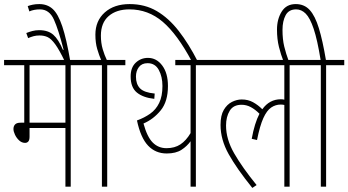

<svg xmlns="http://www.w3.org/2000/svg" viewBox="-20 -916 1709 942"><path d="M327 -596V0H301V-288H125V-246Q125 -229 119 -222Q113 -215 103 -215Q87 -215 74 -227Q61 -239 53.5 -255Q46 -271 46 -283Q46 -297 54 -305.5Q62 -314 81 -314H99V-596H0V-622H416V-596ZM301 -596H125V-314H301Z M298 -615Q271 -671 251.5 -698Q232 -725 214.5 -733.5Q197 -742 174 -742Q158 -742 145 -738.5Q132 -735 118 -729L109 -754Q124 -760 139.5 -764Q155 -768 172 -768Q216 -768 241.5 -745.5Q267 -723 289 -671L292 -672Q267 -770 244.5 -820Q222 -870 176 -870Q161 -870 148 -867.5Q135 -865 124 -860L116 -886Q126 -890 140.5 -893Q155 -896 173 -896Q212 -896 238.5 -872Q265 -848 285.5 -787Q306 -726 325 -615Z M480 -596H404V-622H476Q466 -645 457 -675.5Q448 -706 448 -746Q448 -814 494 -855Q540 -896 616 -896Q691 -896 749.5 -861.5Q808 -827 857 -764Q906 -701 950 -615H921Q850 -748 778.5 -809Q707 -870 615 -870Q551 -870 513 -837Q475 -804 475 -741Q475 -705 484 -674.5Q493 -644 504 -622H595V-596H506V0H480Z M941 -596V0H915V-223Q898 -199 870.5 -181Q843 -163 798 -163Q743 -163 706.5 -201.5Q670 -240 652 -325Q688 -338 716.5 -358Q745 -378 761 -411Q777 -444 777 -494Q777 -540 759 -573Q741 -606 704 -606Q676 -606 661.5 -587Q647 -568 647 -540Q647 -503 667 -482.5Q687 -462 739 -457L737 -431Q682 -437 651.5 -462Q621 -487 621 -541Q621 -585 646 -608.5Q671 -632 706 -632Q748 -632 776 -594.5Q804 -557 804 -494Q804 -418 768.5 -374.5Q733 -331 684 -310Q702 -244 729.5 -216.5Q757 -189 797 -189Q837 -189 865 -207.5Q893 -226 915 -263V-596H840V-622H1030V-596Z M1018 -596V-622H1490V-596H1401V0H1375V-401Q1367 -403 1357 -403Q1332 -403 1310.5 -388.5Q1289 -374 1272 -336.5Q1255 -299 1241 -229L1215 -235Q1229 -312 1253 -358Q1232 -379 1210.5 -390.5Q1189 -402 1165 -402Q1125 -402 1107 -372.5Q1089 -343 1089 -300Q1089 -233 1129 -163.5Q1169 -94 1239 -8L1218 6Q1142 -88 1102 -159.5Q1062 -231 1062 -303Q1062 -350 1078 -377Q1094 -404 1118 -416Q1142 -428 1166 -428Q1197 -428 1221.5 -414.5Q1246 -401 1267 -380Q1302 -429 1358 -429Q1367 -429 1375 -427V-596Z M1371 -615Q1358 -648 1348.5 -686Q1339 -724 1339 -771Q1339 -822 1362 -859Q1385 -896 1431 -896Q1473 -896 1499.5 -867Q1526 -838 1544.5 -777.5Q1563 -717 1579 -622H1669V-596H1580V0H1554V-596H1478V-622H1553Q1537 -721 1519 -774.5Q1501 -828 1480 -849Q1459 -870 1433 -870Q1397 -870 1381.5 -841.5Q1366 -813 1366 -769Q1366 -723 1374.5 -688Q1383 -653 1397 -615Z"/></svg>

Font: Noto Sans ExtraCondensed Thin
Style: Regular
Weight: 100
Width: 2
Designer: Monotype Design Team
Foundry: Monotype Imaging Inc.
Version: Version 2.013; ttfautohint (v1.8.4.7-5d5b)